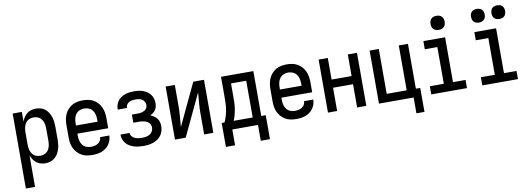

<svg xmlns="http://www.w3.org/2000/svg" viewBox="-68 -1189 5136 1854"><g transform="rotate(-10 2500.0 -262.0)"><path d="M62 215V-520H152V-426Q160 -448 173 -467.5Q186 -487 204 -501Q222 -515 245 -521.5Q268 -528 291 -528Q316 -528 339.5 -521Q363 -514 382 -498Q401 -482 413.5 -461Q426 -440 433.5 -416.5Q441 -393 443.5 -368.5Q446 -344 446 -320V-200Q446 -176 443.5 -151.5Q441 -127 433.5 -103.5Q426 -80 413.5 -59Q401 -38 382 -22Q363 -6 339.5 1Q316 8 291 8Q268 8 245 1.5Q222 -5 204 -19Q186 -33 173 -52.5Q160 -72 152 -94V215ZM254 -72Q269 -72 284.5 -76Q300 -80 312.5 -89Q325 -98 333.5 -111Q342 -124 347 -139Q352 -154 354 -169.5Q356 -185 356 -200V-320Q356 -335 354 -350.5Q352 -366 347 -381Q342 -396 333.5 -409Q325 -422 312.5 -431Q300 -440 284.5 -444Q269 -448 254 -448Q239 -448 223.5 -444Q208 -440 195.5 -431Q183 -422 174.5 -409Q166 -396 161 -381Q156 -366 154 -350.5Q152 -335 152 -320V-200Q152 -185 154 -169.5Q156 -154 161 -139Q166 -124 174.5 -111Q183 -98 195.5 -89Q208 -80 223.5 -76Q239 -72 254 -72Z M750 8Q723 8 696 3Q669 -2 645.5 -15.5Q622 -29 603.5 -49.5Q585 -70 573.5 -94.5Q562 -119 558 -146Q554 -173 554 -200V-320Q554 -347 558.5 -374Q563 -401 574 -425.5Q585 -450 603.5 -470.5Q622 -491 645.5 -504.5Q669 -518 696 -523Q723 -528 750 -528Q777 -528 804 -523Q831 -518 854.5 -504.5Q878 -491 896.5 -470.5Q915 -450 926 -425.5Q937 -401 941.5 -374Q946 -347 946 -320V-220H644V-200Q644 -176 649 -153Q654 -130 668 -110.5Q682 -91 704 -81.5Q726 -72 750 -72Q768 -72 786 -75.5Q804 -79 819.5 -88.5Q835 -98 844.5 -114Q854 -130 854 -149H944Q944 -125 936.5 -102.5Q929 -80 915.5 -61Q902 -42 883 -28Q864 -14 842 -6Q820 2 796.5 5Q773 8 750 8ZM644 -300H856V-320Q856 -344 851 -367.5Q846 -391 832 -410Q818 -429 796 -438.5Q774 -448 750 -448Q726 -448 704 -438.5Q682 -429 668 -410Q654 -391 649 -367.5Q644 -344 644 -320Z M1253 8Q1230 8 1207 5.5Q1184 3 1162 -3.5Q1140 -10 1119.5 -21.5Q1099 -33 1084 -50.5Q1069 -68 1060.5 -90Q1052 -112 1052 -135V-139H1142V-137Q1142 -119 1154 -105Q1166 -91 1182.5 -84Q1199 -77 1217 -74.5Q1235 -72 1253 -72Q1272 -72 1291.5 -75.5Q1311 -79 1327.5 -88.5Q1344 -98 1354 -115.5Q1364 -133 1364 -153Q1364 -166 1360 -178.5Q1356 -191 1346.5 -200Q1337 -209 1325.5 -215Q1314 -221 1301.5 -224.5Q1289 -228 1276 -229Q1263 -230 1250 -230H1194V-310H1250Q1261 -310 1272.5 -311Q1284 -312 1294.5 -315Q1305 -318 1315 -323.5Q1325 -329 1333 -337Q1341 -345 1344.5 -356Q1348 -367 1348 -378Q1348 -394 1339.5 -409.5Q1331 -425 1317 -433.5Q1303 -442 1286.5 -445Q1270 -448 1253 -448Q1237 -448 1221 -445.5Q1205 -443 1191 -435.5Q1177 -428 1167.5 -414Q1158 -400 1158 -384V-381H1068V-387Q1068 -409 1075 -430Q1082 -451 1095.5 -468Q1109 -485 1127.5 -497Q1146 -509 1167 -516Q1188 -523 1209.5 -525.5Q1231 -528 1253 -528Q1275 -528 1297.5 -525Q1320 -522 1341 -514.5Q1362 -507 1380.5 -494Q1399 -481 1412.5 -463Q1426 -445 1432 -423Q1438 -401 1438 -379Q1438 -362 1434 -345Q1430 -328 1420.5 -314Q1411 -300 1397 -289.5Q1383 -279 1368 -272Q1386 -264 1403 -253Q1420 -242 1432 -226Q1444 -210 1449 -190.5Q1454 -171 1454 -151Q1454 -127 1447 -103.5Q1440 -80 1426 -60.5Q1412 -41 1391.5 -27.5Q1371 -14 1348 -6Q1325 2 1301 5Q1277 8 1253 8Z M1562 0V-520H1652V-312Q1652 -261 1647.5 -210.5Q1643 -160 1639 -109L1833 -520H1938V0H1848V-208Q1848 -259 1852.5 -309.5Q1857 -360 1861 -411L1667 0Z M2034 155V-80H2062Q2075 -108 2084 -138.5Q2093 -169 2098 -200Q2103 -231 2104 -262.5Q2105 -294 2105 -325V-520H2422V-80H2466V155H2376V0H2124V155ZM2152 -80H2338V-440H2189V-325Q2189 -294 2188.5 -262.5Q2188 -231 2183.5 -200Q2179 -169 2171.5 -139Q2164 -109 2152 -80Z M2750 8Q2723 8 2696 3Q2669 -2 2645.5 -15.5Q2622 -29 2603.5 -49.5Q2585 -70 2573.5 -94.5Q2562 -119 2558 -146Q2554 -173 2554 -200V-320Q2554 -347 2558.5 -374Q2563 -401 2574 -425.5Q2585 -450 2603.5 -470.5Q2622 -491 2645.5 -504.5Q2669 -518 2696 -523Q2723 -528 2750 -528Q2777 -528 2804 -523Q2831 -518 2854.5 -504.5Q2878 -491 2896.5 -470.5Q2915 -450 2926 -425.5Q2937 -401 2941.5 -374Q2946 -347 2946 -320V-220H2644V-200Q2644 -176 2649 -153Q2654 -130 2668 -110.5Q2682 -91 2704 -81.5Q2726 -72 2750 -72Q2768 -72 2786 -75.5Q2804 -79 2819.5 -88.5Q2835 -98 2844.5 -114Q2854 -130 2854 -149H2944Q2944 -125 2936.5 -102.5Q2929 -80 2915.5 -61Q2902 -42 2883 -28Q2864 -14 2842 -6Q2820 2 2796.5 5Q2773 8 2750 8ZM2644 -300H2856V-320Q2856 -344 2851 -367.5Q2846 -391 2832 -410Q2818 -429 2796 -438.5Q2774 -448 2750 -448Q2726 -448 2704 -438.5Q2682 -429 2668 -410Q2654 -391 2649 -367.5Q2644 -344 2644 -320Z M3062 0V-520H3152V-308H3348V-520H3438V0H3348V-228H3152V0Z M3902 155V0H3562V-520H3652V-80H3848V-520H3938V-80H3981V155Z M4075 0V-80H4212V-440H4089V-520H4302V-80H4425V0ZM4255 -601Q4241 -601 4227.5 -605Q4214 -609 4204 -619Q4194 -629 4190 -642.5Q4186 -656 4186 -670Q4186 -684 4190 -697.5Q4194 -711 4204 -721Q4214 -731 4227.5 -735Q4241 -739 4255 -739Q4269 -739 4282.5 -735Q4296 -731 4306 -721Q4316 -711 4320 -697.5Q4324 -684 4324 -670Q4324 -656 4320 -642.5Q4316 -629 4306 -619Q4296 -609 4282.5 -605Q4269 -601 4255 -601Z M4575 0V-80H4712V-440H4589V-520H4802V-80H4925V0ZM4850 -603Q4837 -603 4823.5 -607Q4810 -611 4800.5 -620.5Q4791 -630 4787 -643.5Q4783 -657 4783 -670Q4783 -683 4787 -696.5Q4791 -710 4800.5 -719.5Q4810 -729 4823.5 -733Q4837 -737 4850 -737Q4863 -737 4876.5 -733Q4890 -729 4899.5 -719.5Q4909 -710 4913 -696.5Q4917 -683 4917 -670Q4917 -657 4913 -643.5Q4909 -630 4899.5 -620.5Q4890 -611 4876.5 -607Q4863 -603 4850 -603ZM4650 -603Q4637 -603 4623.5 -607Q4610 -611 4600.5 -620.5Q4591 -630 4587 -643.5Q4583 -657 4583 -670Q4583 -683 4587 -696.5Q4591 -710 4600.5 -719.5Q4610 -729 4623.5 -733Q4637 -737 4650 -737Q4663 -737 4676.5 -733Q4690 -729 4699.5 -719.5Q4709 -710 4713 -696.5Q4717 -683 4717 -670Q4717 -657 4713 -643.5Q4709 -630 4699.5 -620.5Q4690 -611 4676.5 -607Q4663 -603 4650 -603Z"/></g></svg>

Font: Iosevka Medium
Style: Regular
Weight: 500
Monospace: yes
Designer: Belleve Invis
Foundry: Belleve Invis
Version: Version 32.5.0; ttfautohint (v1.8.4)